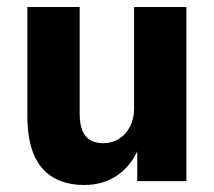

<svg xmlns="http://www.w3.org/2000/svg" viewBox="-20 -516 611 547"><path d="M220 11Q168 11 131.5 -10.5Q95 -32 76.5 -75.5Q58 -119 58 -184V-496H207V-192Q207 -163 214.5 -144.5Q222 -126 237 -117Q252 -108 274 -108Q299 -108 319 -120.5Q339 -133 350.5 -155.5Q362 -178 362 -207V-496H511V0H371V-94H375Q355 -45 315 -17Q275 11 220 11Z"/></svg>

Font: Nunito Sans 10pt SemiCondensed ExtraBold
Style: Regular
Weight: 800
Width: 4
Designer: Vernon Adams
Foundry: Vernon Adams
Version: Version 3.101;gftools[0.9.27]